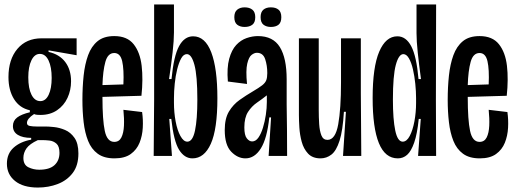

<svg xmlns="http://www.w3.org/2000/svg" viewBox="-20 -700 2320 862"><path d="M150 142Q84 142 47.5 112.5Q11 83 11 35Q11 -10 41 -37Q71 -64 120 -73V-81Q82 -81 60 -94.5Q38 -108 38 -134Q38 -158 57 -172.5Q76 -187 114 -196V-205Q68 -215 43 -255Q18 -295 18 -354Q18 -433 58 -480.5Q98 -528 167 -528H324V-452L198 -474V-467Q247 -456 273 -421.5Q299 -387 299 -335Q299 -295 283 -260.5Q267 -226 236 -205Q205 -184 162 -184Q156 -184 147.5 -184.5Q139 -185 133 -188Q101 -167 101 -148Q101 -137 114 -134.5Q127 -132 145 -132H186Q199 -132 223 -129.5Q247 -127 272 -116.5Q297 -106 314.5 -81Q332 -56 332 -11Q332 43 306.5 76.5Q281 110 239.5 126Q198 142 150 142ZM161 -246Q185 -246 198.5 -274.5Q212 -303 212 -350Q212 -399 198 -428.5Q184 -458 159 -458Q135 -458 121 -429Q107 -400 107 -353Q107 -303 121.5 -274.5Q136 -246 161 -246ZM156 62Q202 62 224.5 41.5Q247 21 247 -14Q247 -43 233.5 -55Q220 -67 202 -69Q184 -71 169 -71H150Q113 -54 99 -34Q85 -14 85 9Q85 40 107.5 51Q130 62 156 62Z M494 11Q447 11 418.5 -10Q390 -31 375.5 -67.5Q361 -104 355.5 -151.5Q350 -199 350 -251Q350 -309 355.5 -360.5Q361 -412 375.5 -452Q390 -492 418 -515Q446 -538 493 -538Q551 -538 580 -501.5Q609 -465 616 -404.5Q623 -344 615 -270L440 -265V-263Q440 -161 450.5 -112Q461 -63 493 -63Q515 -63 525 -83Q535 -103 536.5 -135.5Q538 -168 534 -207L618 -197Q623 -163 621 -126.5Q619 -90 606.5 -59Q594 -28 567 -8.5Q540 11 494 11ZM493 -462Q464 -462 453 -422Q442 -382 440 -318L534 -321Q537 -389 528.5 -425.5Q520 -462 493 -462Z M844 11Q808 11 784 -27.5Q760 -66 749 -166H740L752 0H670L672 -254V-680H761V-554Q761 -519 755 -465.5Q749 -412 739 -345H750Q760 -449 784 -493Q808 -537 847 -537Q901 -537 928.5 -465Q956 -393 956 -259Q956 -120 926.5 -54.5Q897 11 844 11ZM821 -64Q845 -64 855.5 -114Q866 -164 866 -253Q866 -360 853 -408.5Q840 -457 819 -457Q804 -457 793.5 -438Q783 -419 775.5 -389Q768 -359 764.5 -324.5Q761 -290 761 -260V-239Q761 -195 768.5 -155Q776 -115 790 -89.5Q804 -64 821 -64Z M1082 11Q1047 11 1018 -19Q989 -49 989 -116Q989 -168 1008 -199.5Q1027 -231 1056 -251.5Q1085 -272 1114 -289Q1143 -306 1157 -317Q1171 -328 1175.5 -340Q1180 -352 1180 -372Q1180 -406 1170.5 -434.5Q1161 -463 1133 -463Q1122 -463 1109.5 -453.5Q1097 -444 1090 -414Q1083 -384 1089 -323L1003 -334Q998 -396 1009 -436Q1020 -476 1040.5 -498Q1061 -520 1087 -529Q1113 -538 1138 -538Q1206 -538 1236.5 -488.5Q1267 -439 1267 -344V-231Q1268 -174 1268.5 -116Q1269 -58 1269 0H1186Q1189 -43 1191.5 -86.5Q1194 -130 1197 -173H1189Q1179 -78 1151 -33.5Q1123 11 1082 11ZM1112 -65Q1128 -65 1140 -82Q1152 -99 1160.5 -126.5Q1169 -154 1173.5 -184.5Q1178 -215 1178 -242V-272Q1158 -256 1134 -239.5Q1110 -223 1093.5 -197.5Q1077 -172 1077 -128Q1077 -93 1088 -79Q1099 -65 1112 -65ZM1196 -579Q1176 -579 1163 -589Q1150 -599 1150 -623Q1150 -646 1162.5 -656.5Q1175 -667 1196 -667Q1218 -667 1230.5 -656.5Q1243 -646 1243 -623Q1243 -599 1230.5 -589Q1218 -579 1196 -579ZM1078 -579Q1058 -579 1045 -589Q1032 -599 1032 -623Q1032 -646 1045 -656.5Q1058 -667 1078 -667Q1100 -667 1113 -656.5Q1126 -646 1126 -623Q1126 -599 1113 -589Q1100 -579 1078 -579Z M1419 11Q1383 11 1363 -10.5Q1343 -32 1334.5 -63.5Q1326 -95 1324 -127.5Q1322 -160 1322 -183V-528H1411V-206Q1411 -173 1413 -142.5Q1415 -112 1423 -92Q1431 -72 1450 -72Q1486 -72 1498.5 -142Q1511 -212 1511 -330V-528H1600V-281L1602 0H1520L1533 -198H1524Q1519 -114 1504.5 -68.5Q1490 -23 1468 -6Q1446 11 1419 11Z M1766 11Q1709 11 1681 -57.5Q1653 -126 1653 -260Q1653 -399 1682.5 -468Q1712 -537 1764 -537Q1803 -537 1826.5 -492Q1850 -447 1859 -345H1870Q1861 -412 1855.5 -464Q1850 -516 1850 -551V-680H1938L1937 -251L1938 0H1857L1869 -166H1860Q1853 -98 1839.5 -59.5Q1826 -21 1808 -5Q1790 11 1766 11ZM1788 -64Q1806 -64 1819.5 -89.5Q1833 -115 1840.5 -155Q1848 -195 1848 -238V-259Q1848 -290 1844.5 -324Q1841 -358 1834 -388.5Q1827 -419 1816 -438Q1805 -457 1791 -457Q1770 -457 1757 -408.5Q1744 -360 1744 -253Q1744 -164 1754.5 -114Q1765 -64 1788 -64Z M2134 11Q2087 11 2058.5 -10Q2030 -31 2015.5 -67.5Q2001 -104 1995.5 -151.5Q1990 -199 1990 -251Q1990 -309 1995.5 -360.5Q2001 -412 2015.5 -452Q2030 -492 2058 -515Q2086 -538 2133 -538Q2191 -538 2220 -501.5Q2249 -465 2256 -404.5Q2263 -344 2255 -270L2080 -265V-263Q2080 -161 2090.5 -112Q2101 -63 2133 -63Q2155 -63 2165 -83Q2175 -103 2176.5 -135.5Q2178 -168 2174 -207L2258 -197Q2263 -163 2261 -126.5Q2259 -90 2246.5 -59Q2234 -28 2207 -8.5Q2180 11 2134 11ZM2133 -462Q2104 -462 2093 -422Q2082 -382 2080 -318L2174 -321Q2177 -389 2168.5 -425.5Q2160 -462 2133 -462Z"/></svg>

Font: Bricolage Grotesque 48pt Condensed
Style: Regular
Weight: 400
Width: 3
Designer: Mathieu Triay
Foundry: Atelier Triay
Version: Version 1.000; ttfautohint (v1.8.4.7-5d5b);gftools[0.9.32]